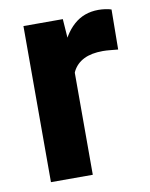

<svg xmlns="http://www.w3.org/2000/svg" viewBox="-67 -589 499 640"><g transform="rotate(-10 182.5 -269.0)"><path d="M195.8 -410.6V0H54.2V-528.3H187.5ZM353 -531.7 351.6 -396.5Q340.8 -397.5 326.4 -398.9Q312 -400.4 300.3 -400.4Q261.2 -400.4 235.8 -387.7Q210.5 -375 198 -350.6Q185.5 -326.2 184.1 -291L155.8 -300.8Q155.8 -369.1 173.6 -422.9Q191.4 -476.6 225.6 -507.3Q259.8 -538.1 309.6 -538.1Q320.3 -538.1 332.8 -536.4Q345.2 -534.7 353 -531.7Z"/></g></svg>

Font: RobotoDEMO
Style: Regular
Weight: 400
Designer: Christian Robertson
Foundry: Google
Version: Version 2.136